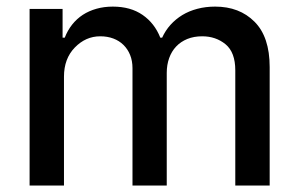

<svg xmlns="http://www.w3.org/2000/svg" viewBox="-20 -573 924 593"><path d="M71.4 -545.5H173.3V-456.7H180Q188.6 -479 202.8 -497Q217 -514.9 235.8 -527.2Q254.6 -539.4 278.1 -546Q301.5 -552.6 328.5 -552.6Q383.2 -552.6 420.3 -527Q457.4 -501.4 475.1 -456.7H480.8Q490.8 -478.7 506.6 -496.3Q522.4 -513.8 543.1 -526.5Q563.9 -539.1 589.5 -545.8Q615.1 -552.6 644.5 -552.6Q719.5 -552.6 766 -506Q812.9 -459.2 812.9 -365.8V0H706.7V-355.8Q706.7 -411.2 676.8 -436.1Q646.7 -460.9 604.4 -460.9Q578.8 -460.9 558.4 -452.6Q538 -444.2 524 -429.3Q509.9 -414.4 502.5 -393.6Q495 -372.9 495 -347.7V0H389.2V-362.6Q389.2 -384.9 381.9 -403.1Q374.6 -421.2 361.5 -434.1Q348.4 -447.1 330.1 -454Q311.8 -460.9 289.4 -460.9Q244.7 -460.9 210.9 -426.1Q177.6 -391.7 177.6 -336.3V0H71.4Z"/></svg>

Font: Inter P Medium
Style: Regular
Weight: 500
Designer: Rasmus Andersson
Foundry: rsms
Version: Version 3.018;git-588b23468